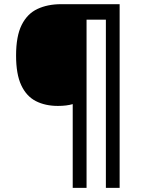

<svg xmlns="http://www.w3.org/2000/svg" viewBox="-20 -780 695 927"><path d="M557.6 127H491.2V-685.1H397.9V127H331.1V-277.3Q301.3 -268.6 259.8 -268.6Q198.2 -268.6 152.8 -292Q107.4 -315.4 82.5 -368.7Q57.6 -421.9 57.6 -511.7Q57.6 -605.5 84.7 -659.7Q111.8 -713.9 160.9 -736.8Q210 -759.8 274.9 -759.8H557.6Z"/></svg>

Font: Open Sans SemiBold
Style: Regular
Weight: 600
Designer: Monotype Design Team
Foundry: Monotype Imaging Inc.
Version: Version 3.003; ttfautohint (v1.8.4)